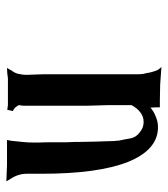

<svg xmlns="http://www.w3.org/2000/svg" viewBox="18 -554 525 601"><g transform="rotate(-90 280.5 -253.5)"><path d="M362.3 -21.5Q365.2 -18.6 371.1 -10.7Q362.3 -11.7 343.8 -12.7Q335 -13.7 317.4 -14.6Q300.8 -14.6 266.6 -15.6Q259.8 -15.6 245.1 -15.6Q245.1 -15.6 245.1 -26.4Q244.1 -37.1 244.1 -44.9Q231.4 -34.2 215.8 -28.3Q200.2 -21.5 182.6 -21.5Q112.3 -21.5 74.2 -115.2Q37.1 -209 37.1 -385.7Q37.1 -392.6 37.1 -407.2Q37.1 -415 37.1 -431.6Q37.1 -445.3 33.2 -458Q29.3 -470.7 21.5 -482.4Q18.6 -486.3 13.7 -496.1Q30.3 -495.1 64.5 -494.1Q90.8 -494.1 142.6 -494.1Q142.6 -490.2 140.6 -483.4Q138.7 -464.8 136.7 -446.3Q134.8 -428.7 134.8 -410.2Q134.8 -410.2 134.8 -393.6Q135.7 -377 135.7 -355.5Q135.7 -330.1 135.7 -306.6Q136.7 -282.2 136.7 -282.2Q136.7 -278.3 136.7 -270.5Q136.7 -252.9 137.7 -217.8Q137.7 -217.8 138.7 -188.5Q139.6 -158.2 139.6 -157.2Q139.6 -155.3 140.6 -150.4Q140.6 -145.5 140.6 -144.5Q143.6 -132.8 147.5 -109.4Q150.4 -90.8 166 -79.1Q180.7 -66.4 199.2 -66.4Q215.8 -66.4 228.5 -76.2Q242.2 -85.9 252 -104.5Q252 -127.9 252 -173.8Q252 -173.8 251 -210Q250 -246.1 250 -246.1Q250 -254.9 250 -273.4Q250 -273.4 250 -293.9Q250 -315.4 250 -316.4Q250 -340.8 250 -388.7Q250 -388.7 250 -415Q250 -442.4 250 -443.4Q251 -448.2 252 -457Q249 -462.9 244.1 -468.8Q239.3 -473.6 233.4 -475.6Q234.4 -481.4 237.3 -493.2Q242.2 -492.2 252 -491.2Q275.4 -491.2 322.3 -491.2Q327.1 -491.2 335.9 -491.2Q340.8 -492.2 351.6 -493.2Q356.4 -493.2 368.2 -494.1Q365.2 -489.3 359.4 -478.5Q351.6 -468.8 349.6 -457Q346.7 -445.3 346.7 -432.6Q346.7 -432.6 347.7 -405.3Q348.6 -377.9 348.6 -377.9Q348.6 -325.2 348.6 -219.7Q348.6 -193.4 348.6 -139.6Q348.6 -136.7 348.6 -128.9Q348.6 -93.8 348.6 -85Q348.6 -76.2 349.6 -68.4Q350.6 -63.5 352.5 -55.7Q353.5 -46.9 356.4 -38.1Q358.4 -30.3 362.3 -21.5Z"/></g></svg>

Font: Pdd
Style: Regular
Weight: 400
Version: Version 1.0